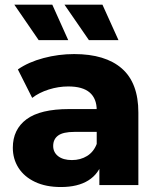

<svg xmlns="http://www.w3.org/2000/svg" viewBox="-20 -775 663 804"><path d="M396.1 -102.8 385 -127V-313.7Q385 -362.2 355.6 -387.6Q326.1 -413 265.9 -413Q224.9 -413 184.2 -400.2Q143.6 -387.3 114.8 -365.1L54.8 -484.3Q99.1 -515.1 162.1 -531.8Q225 -548.6 290.6 -548.6Q421.2 -548.6 490.3 -488.1Q559.4 -427.6 559.4 -303.8V0H396.1ZM33.7 -156.4Q33.7 -233 91.2 -275.7Q148.8 -318.3 269.4 -318.3H404.3V-222.7H291.7Q244.2 -222.7 223.4 -207.4Q202.7 -192.1 202.7 -163.8Q202.7 -137.2 223.6 -120.9Q244.6 -104.7 281.1 -104.7Q317.1 -104.7 344.8 -121.9Q372.4 -139.1 385 -172.2L410 -101.2Q394.3 -47.3 350.1 -19.6Q305.9 8.2 234.9 8.2Q172.1 8.2 126.8 -13.2Q81.6 -34.6 57.6 -71.9Q33.7 -109.3 33.7 -156.4ZM250 -755.4H409L476.1 -607H352.3ZM40 -755.4H199L265.7 -607H141.9Z"/></svg>

Font: iiserrat Thin
Style: Regular
Weight: 100
Designer: Akira Ohta
Foundry: Akira Ohta
Version: Version 1.200;Glyphs 3.3.1 (3343)